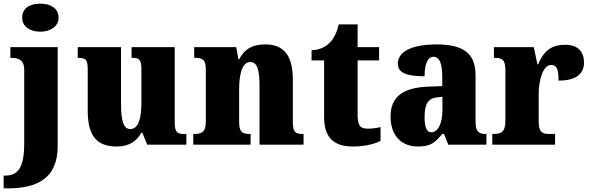

<svg xmlns="http://www.w3.org/2000/svg" viewBox="-45 -795 3243 1055"><path d="M177 -621C230 -621 277 -648 277 -698C277 -751 230 -775 177 -775C120 -775 77 -751 77 -698C77 -648 120 -621 177 -621ZM-25 240H-3C157 240 272 187 272 8V-536H12V-477H16C55 -477 88 -468 88 -411V-6C88 129 52 170 -18 170H-25Z M596 10C663 10 705 -18 732 -66H737L764 0H979V-59H967C935 -59 915 -63 915 -120V-536H678V-477H682C714 -477 732 -472 732 -417V-233C732 -142 715 -86 671 -86C630 -86 620 -139 620 -230V-536H382V-477H385C433 -477 437 -462 437 -405V-189C437 -55 481 10 596 10Z M1017 0H1332V-59H1328C1287 -59 1269 -69 1269 -124V-303C1269 -382 1283 -454 1331 -454C1371 -454 1381 -405 1381 -320V0H1623V-59H1619C1577 -59 1564 -68 1564 -129V-359C1564 -493 1512 -551 1412 -551C1329 -551 1293 -514 1270 -470H1265L1253 -536H1022V-477H1026C1067 -477 1086 -468 1086 -413V-127C1086 -68 1063 -59 1021 -59H1017Z M1894 10C1972 10 2024 -9 2046 -21V-97C2026 -91 2000 -88 1975 -88C1930 -88 1920 -112 1920 -167V-463H2038V-536H1920V-661H1816C1807 -619 1790 -586 1773 -567C1755 -546 1720 -520 1667 -519V-463H1736V-150C1736 -32 1797 10 1894 10Z M2250 10C2317 10 2343 -7 2385 -59H2395L2418 0H2628V-59H2624C2582 -59 2568 -75 2568 -129V-382C2568 -506 2496 -551 2352 -551C2237 -551 2141 -520 2141 -445C2141 -395 2188 -376 2288 -376C2288 -447 2307 -483 2336 -483C2369 -483 2385 -449 2385 -375V-322L2309 -319C2170 -314 2101 -264 2101 -155C2101 -43 2168 10 2250 10ZM2324 -68C2299 -68 2288 -98 2288 -151C2288 -220 2305 -255 2357 -260L2386 -263V-191C2386 -117 2362 -68 2324 -68Z M2660 0H3005V-59H2972C2937 -59 2915 -67 2915 -126V-278C2915 -356 2939 -438 2983 -438C3018 -438 3024 -407 3024 -352C3107 -352 3164 -380 3164 -452C3164 -507 3134 -549 3061 -549C2987 -549 2944 -518 2912 -442H2908L2888 -536H2669V-477H2673C2714 -477 2732 -468 2732 -409V-131C2732 -68 2707 -59 2665 -59H2660Z"/></svg>

Font: Noto Serif Tamil SemiCondensed Black
Style: Italic
Weight: 900
Width: 4
Italic angle: -12°
Designer: Indian Type Foundry, Tom Grace, and the Monotype Design Team
Foundry: Monotype Imaging Inc.
Version: Version 2.003